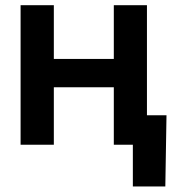

<svg xmlns="http://www.w3.org/2000/svg" viewBox="-20 -542 649 719"><path d="M439 -321.3V-215.3H148.4V-321.3ZM181.6 -522.5V0H57.1V-522.5ZM530.3 -522.5V0H406.2V-522.5ZM477.5 156.2V0H437.5V-110.4H603.5L599.1 156.2Z"/></svg>

Font: Inter 28pt SemiBold
Style: Regular
Weight: 600
Designer: Rasmus Andersson
Foundry: rsms
Version: Version 4.001;git-66647c0bb